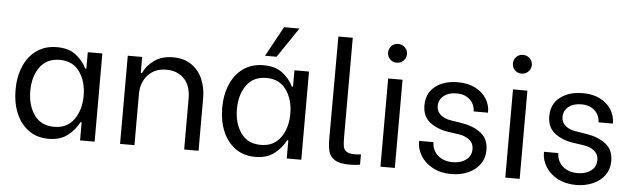

<svg xmlns="http://www.w3.org/2000/svg" viewBox="-49 -957 3759 1143"><g transform="rotate(5 1830.5 -385.0)"><path d="M47 -267Q47 -345 73.5 -407.5Q100 -470 150.5 -505.5Q201 -541 271 -541Q341 -541 384 -508Q427 -475 449 -429H456V-527H543V0H456V-108H449Q425 -61 381 -27Q337 7 268 7Q198 7 148.5 -29Q99 -65 73 -127Q47 -189 47 -267ZM135 -268Q135 -182 175.5 -124.5Q216 -67 295 -67Q372 -67 413 -124.5Q454 -182 454 -267Q454 -352 413 -409.5Q372 -467 295 -467Q216 -467 175.5 -410Q135 -353 135 -268Z M695 -527H781V-432H789Q809 -478 854 -509.5Q899 -541 964 -541Q1031 -541 1076 -509.5Q1121 -478 1142.5 -426.5Q1164 -375 1164 -315V0H1078V-304Q1078 -382 1037.5 -423Q997 -464 932 -464Q863 -464 822 -419.5Q781 -375 781 -304V0H695Z M1282 -267Q1282 -345 1308.5 -407.5Q1335 -470 1385.5 -505.5Q1436 -541 1506 -541Q1576 -541 1619 -508Q1662 -475 1684 -429H1691V-527H1778V0H1691V-108H1684Q1660 -61 1616 -27Q1572 7 1503 7Q1433 7 1383.5 -29Q1334 -65 1308 -127Q1282 -189 1282 -267ZM1370 -268Q1370 -182 1410.5 -124.5Q1451 -67 1530 -67Q1607 -67 1648 -124.5Q1689 -182 1689 -267Q1689 -352 1648 -409.5Q1607 -467 1530 -467Q1451 -467 1410.5 -410Q1370 -353 1370 -268ZM1509 -598 1607 -777H1699L1578 -598Z M1933 -144 1934 -750H2020V-157Q2020 -119 2023.5 -100.5Q2027 -82 2042.5 -71Q2058 -60 2092 -60Q2113 -60 2129 -63V-1Q2102 4 2065 4Q2006 4 1977 -15Q1948 -34 1940.5 -64.5Q1933 -95 1933 -144Z M2251 -527H2337V0H2251ZM2253 -721Q2269 -737 2293 -737Q2317 -737 2333.5 -720.5Q2350 -704 2350 -681Q2350 -658 2333.5 -641.5Q2317 -625 2293 -625Q2269 -625 2253 -641.5Q2237 -658 2237 -681Q2237 -704 2253 -721Z M2553 -173V-169Q2553 -144 2567 -119.5Q2581 -95 2609 -79.5Q2637 -64 2677 -64Q2725 -64 2756.5 -87.5Q2788 -111 2788 -152Q2788 -186 2763.5 -206Q2739 -226 2702 -232L2633 -242Q2568 -252 2524 -286.5Q2480 -321 2480 -387Q2480 -460 2532.5 -500.5Q2585 -541 2667 -541Q2728 -541 2771.5 -518.5Q2815 -496 2838 -459.5Q2861 -423 2861 -380V-376H2775V-378Q2775 -398 2764.5 -420Q2754 -442 2729 -458Q2704 -474 2665 -474Q2617 -474 2588 -450.5Q2559 -427 2559 -389Q2559 -358 2582 -338Q2605 -318 2640 -312L2715 -300Q2781 -289 2826 -254.5Q2871 -220 2871 -153Q2871 -105 2845.5 -69Q2820 -33 2775 -13Q2730 7 2674 7Q2610 7 2563 -18.5Q2516 -44 2491.5 -84Q2467 -124 2467 -168V-173Z M2997 -527H3083V0H2997ZM2999 -721Q3015 -737 3039 -737Q3063 -737 3079.5 -720.5Q3096 -704 3096 -681Q3096 -658 3079.5 -641.5Q3063 -625 3039 -625Q3015 -625 2999 -641.5Q2983 -658 2983 -681Q2983 -704 2999 -721Z M3299 -173V-169Q3299 -144 3313 -119.5Q3327 -95 3355 -79.5Q3383 -64 3423 -64Q3471 -64 3502.5 -87.5Q3534 -111 3534 -152Q3534 -186 3509.5 -206Q3485 -226 3448 -232L3379 -242Q3314 -252 3270 -286.5Q3226 -321 3226 -387Q3226 -460 3278.5 -500.5Q3331 -541 3413 -541Q3474 -541 3517.5 -518.5Q3561 -496 3584 -459.5Q3607 -423 3607 -380V-376H3521V-378Q3521 -398 3510.5 -420Q3500 -442 3475 -458Q3450 -474 3411 -474Q3363 -474 3334 -450.5Q3305 -427 3305 -389Q3305 -358 3328 -338Q3351 -318 3386 -312L3461 -300Q3527 -289 3572 -254.5Q3617 -220 3617 -153Q3617 -105 3591.5 -69Q3566 -33 3521 -13Q3476 7 3420 7Q3356 7 3309 -18.5Q3262 -44 3237.5 -84Q3213 -124 3213 -168V-173Z"/></g></svg>

Font: Lopes Sans
Style: Regular
Weight: 400
Designer: Gabriel Lam, Diego Maldonado
Foundry: TypeRant, Foresti Design
Version: Version 4.000